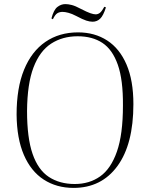

<svg xmlns="http://www.w3.org/2000/svg" viewBox="-20 -903 715 937"><path d="M61 -344Q61 -474 97.5 -563Q134 -652 201.5 -698.5Q269 -745 361 -745Q442 -745 503 -705.5Q564 -666 597.5 -588Q631 -510 631 -395Q631 -199 553 -92.5Q475 14 339 14Q256 14 193.5 -26.5Q131 -67 96.5 -147Q62 -227 61 -344ZM112 -361Q112 -230 139 -152Q166 -74 218.5 -39.5Q271 -5 345 -5Q416 -5 468.5 -42Q521 -79 550.5 -163Q580 -247 580 -388Q581 -513 555 -587Q529 -661 480 -693.5Q431 -726 359 -726Q285 -726 229.5 -690Q174 -654 143.5 -574Q113 -494 112 -361ZM432 -797Q418 -797 401 -802.5Q384 -808 352 -825Q331 -836 314 -840.5Q297 -845 285 -845Q271 -845 260 -838.5Q249 -832 238 -809L231 -813Q242 -855 260 -869Q278 -883 299 -883Q313 -883 330.5 -878.5Q348 -874 374 -860Q405 -844 421 -838.5Q437 -833 447 -833Q457 -833 466.5 -839.5Q476 -846 489 -870L497 -867Q484 -826 468.5 -811.5Q453 -797 432 -797Z"/></svg>

Font: Display Extralight
Style: Italic
Weight: 200
Italic angle: -2°
Designer: Latin by Veronika Burian and Jose Scaglione. Greek by Irene Vlachou. Cyrillic by Vera Evstafieva
Foundry: TypeTogether
Version: Version 3.002